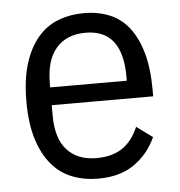

<svg xmlns="http://www.w3.org/2000/svg" viewBox="-44 -570 584 624"><g transform="rotate(-5 247.5 -258.0)"><path d="M252 12Q207 12 168 -3Q129 -18 101 -51Q73 -84 57 -135Q41 -186 41 -258Q41 -330 57 -381Q73 -432 101 -465Q129 -498 168 -513Q207 -528 252 -528Q297 -528 334.5 -513Q372 -498 398 -465Q424 -432 438.5 -381Q453 -330 453 -258V-239H122V-206Q122 -130 156.5 -92.5Q191 -55 252 -55Q304 -55 337 -77.5Q370 -100 389 -145L441 -107Q417 -54 370.5 -21Q324 12 252 12ZM252 -464Q190 -464 156 -425Q122 -386 122 -310V-297H372V-310Q372 -464 252 -464Z"/></g></svg>

Font: IBM Plex Sans Cond
Style: Regular
Weight: 400
Width: 3
Designer: Mike Abbink, Paul van der Laan, Pieter van Rosmalen
Foundry: Bold Monday
Version: Version 1.3